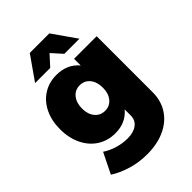

<svg xmlns="http://www.w3.org/2000/svg" viewBox="-276 -883 1202 1202"><g transform="rotate(-45 325.5 -281.5)"><path d="M593 -544V-47Q593 28 555.5 85Q518 142 450.5 172.5Q383 203 294 203Q222 203 156 183Q90 163 43 132L110 -4Q146 20 190 33Q234 46 277 46Q331 46 362 22.5Q393 -1 393 -41V-96Q339 -31 247 -31Q181 -31 129.5 -63.5Q78 -96 48.5 -156Q19 -216 19 -294Q19 -370 47.5 -428.5Q76 -487 127 -519Q178 -551 243 -551Q338 -551 393 -485V-544ZM393 -288Q393 -340 367.5 -371Q342 -402 300 -402Q259 -402 233.5 -370.5Q208 -339 208 -288Q208 -238 233.5 -207Q259 -176 300 -176Q342 -176 367.5 -207Q393 -238 393 -288ZM506 -609H372L310 -678L247 -609H113L223 -766H396Z"/></g></svg>

Font: Gontserrat ExtraBold
Style: Regular
Weight: 800
Designer: Julieta Ulanovsky
Foundry: Julieta Ulanovsky
Version: Version 6.001